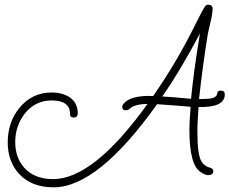

<svg xmlns="http://www.w3.org/2000/svg" viewBox="-20 -722 980 820"><path d="M209 78Q113 78 60 19Q13 -34 13 -114Q13 -199 62 -260Q116 -327 201 -327Q245 -327 277 -307Q312 -283 312 -238Q312 -220 294 -220Q279 -220 279 -236Q279 -293 200 -293Q131 -293 86 -237Q45 -184 45 -115Q45 -49 84 -5Q128 43 207 43Q379 43 610 -278Q556 -278 533 -257Q526 -251 518 -251Q502 -251 502 -266Q502 -271 505 -275Q533 -316 634 -312Q737 -459 820 -629Q843 -676 856 -695Q860 -702 869 -702Q888 -702 888 -684Q888 -679 886.5 -666Q885 -653 880 -632L868 -579Q857 -512 847.5 -442Q838 -372 830 -299Q881 -299 893 -305Q906 -311 907 -321Q909 -331 913 -333Q917 -335 923 -335Q940 -335 940 -319Q940 -262 828 -265Q826 -236 824.5 -209.5Q823 -183 823 -160Q823 -62 840 -33Q852 -13 873 -7Q891 -3 891 9Q891 26 868 26Q856 26 837 13Q789 -17 789 -166Q789 -189 790.5 -214Q792 -239 794 -266Q770 -268 734 -271Q698 -274 651 -277Q398 78 209 78ZM796 -300Q800 -344 809 -413.5Q818 -483 834 -579Q793 -502 753 -434.5Q713 -367 673 -310Q693 -309 724 -306.5Q755 -304 796 -300Z"/></svg>

Font: Send Flowers
Style: Regular
Weight: 400
Designer: Robert E. Leuschke
Foundry: Robert E. Leuschke
Version: Version 1.010; ttfautohint (v1.8.4.7-5d5b)